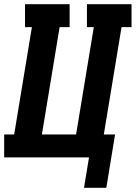

<svg xmlns="http://www.w3.org/2000/svg" viewBox="-21 -755 651 921"><path d="M382 146 406 0H-1V-110H47L132 -625H99V-735H313V-625H265L180 -110H344L429 -625H396V-735H610V-625H562L477 -110H531L489 146Z"/></svg>

Font: Iosevka Etoile XBdObl
Style: Regular
Weight: 800
Italic angle: -9°
Designer: Belleve Invis
Foundry: Belleve Invis
Version: Version 15.5.2; ttfautohint (v1.8.4)